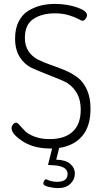

<svg xmlns="http://www.w3.org/2000/svg" viewBox="-20 -752 527 980"><path d="M39 -98Q39 -108 46.5 -117Q54 -126 62 -126Q69 -126 80 -113L107 -84Q122 -68 155.5 -55Q189 -42 233 -42Q310 -42 351 -80Q392 -118 392 -192Q392 -248 367 -285Q342 -322 305 -338Q268 -354 224.5 -371Q181 -388 144 -404.5Q107 -421 82 -459Q57 -497 57 -555Q57 -607 76 -643.5Q95 -680 127 -698.5Q159 -717 191.5 -724.5Q224 -732 261 -732Q321 -732 372.5 -714.5Q424 -697 424 -675Q424 -666 417 -656Q410 -646 401 -646Q396 -646 379 -655.5Q362 -665 330.5 -674.5Q299 -684 260 -684Q195 -684 151 -655.5Q107 -627 107 -559Q107 -518 125.5 -490.5Q144 -463 173.5 -448Q203 -433 238.5 -421Q274 -409 310 -394Q346 -379 375.5 -357Q405 -335 423.5 -294.5Q442 -254 442 -197Q442 -107 399.5 -57.5Q357 -8 282 3L267 63Q315 64 338.5 84.5Q362 105 362 134Q362 164 339.5 186Q317 208 277 208Q253 208 227 201.5Q201 195 201 184Q201 178 205.5 170.5Q210 163 215 163L233 170Q251 176 271 176Q325 176 325 136Q325 97 258 92L225 90L246 6H238Q152 6 95.5 -31Q39 -68 39 -98Z"/></svg>

Font: Terminal Dosis
Style: Light
Weight: 300
Designer: EdgarTolentino, PabloImpallari, IginoMarini
Foundry: EdgarTolentino, PabloImpallari, IginoMarini
Version: Version 1.006